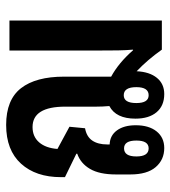

<svg xmlns="http://www.w3.org/2000/svg" viewBox="16 -576 567 640"><g transform="rotate(-90 300.0 -255.5)"><path d="M127 8Q88 8 63.5 -20.5Q39 -49 39 -105V-153Q39 -208 57.5 -239.5Q76 -271 108 -282V-285L30 -323V-336Q30 -420 75 -469.5Q120 -519 204 -519Q288 -519 326.5 -469.5Q365 -420 365 -326V-169Q411 -144 453 -96H455Q453 -120 452.5 -145.5Q452 -171 452 -225V-508H552V0H455Q421 -48 383 -84Q381 -41 361 -16.5Q341 8 307 8Q268 8 246.5 -17.5Q225 -43 225 -88Q225 -153 267 -175Q266 -186 265.5 -197.5Q265 -209 265 -219V-322Q265 -431 197 -431Q165 -431 146 -409Q127 -387 124 -348L198 -308L193 -256Q165 -251 152 -232Q139 -213 139 -182V-174Q169 -173 186 -149.5Q203 -126 203 -87Q203 -43 182.5 -17.5Q162 8 127 8ZM303 -44Q330 -44 330 -85Q330 -127 303 -127Q277 -127 277 -85Q277 -44 303 -44ZM126 -44Q152 -44 152 -85Q152 -126 126 -126Q99 -126 99 -85Q99 -44 126 -44Z"/></g></svg>

Font: Noto Sans Thai Looped UI Condensed Medium
Style: Regular
Weight: 500
Width: 3
Designer: Cadson Demak Team
Foundry: Cadson Demak Co., Ltd.
Version: Version 1.000